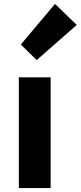

<svg xmlns="http://www.w3.org/2000/svg" viewBox="-20 -958 411 978"><path d="M76 0V-564H238V0ZM167 -652 86 -731 260 -938 371 -831Z"/></svg>

Font: Noto Sans JP Thin ExtraBold
Style: Regular
Weight: 800
Version: Version 2.004-H2;hotconv 1.0.118;makeotfexe 2.5.65603